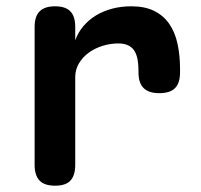

<svg xmlns="http://www.w3.org/2000/svg" viewBox="-20 -580 640 610"><path d="M155 10Q121 10 105.5 -6.5Q90 -23 90 -56V-495Q90 -528 106 -544Q122 -560 155 -560Q188 -560 203.5 -544Q219 -528 219 -495V-452Q228 -477 245 -497Q262 -517 285 -531Q308 -545 336.5 -552.5Q365 -560 397 -560Q440 -560 469.5 -545.5Q499 -531 517.5 -504.5Q536 -478 544 -441Q552 -404 552 -361V-350Q552 -316 536 -300Q520 -284 486 -284Q453 -284 436.5 -300Q420 -316 420 -350V-355Q420 -373 417.5 -388.5Q415 -404 408.5 -416Q402 -428 389 -435Q376 -442 356 -442Q331 -442 306.5 -434.5Q282 -427 262.5 -413Q243 -399 231 -379Q219 -359 219 -335V-56Q219 -23 204 -6.5Q189 10 155 10Z"/></svg>

Font: Maple Mono
Style: Bold
Weight: 700
Monospace: yes
Designer: subframe7536
Version: Version 7.200